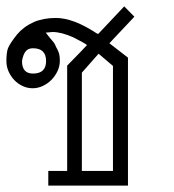

<svg xmlns="http://www.w3.org/2000/svg" viewBox="-20 -580 545 600"><path d="M379.9 0H130.9V-45.9H189.9V-375L229 -415Q231.4 -417.5 235.6 -421.9Q239.7 -426.3 246.1 -433.1L252 -439Q246.6 -444.3 210 -462.9Q171.9 -480 144 -480L123 -478L134.8 -462.9L144 -452.1Q148.4 -447.3 151.4 -441.9Q154.3 -436.5 155.8 -432.1Q159.2 -426.8 163.1 -417Q167 -407.2 167 -390.1Q167 -373.5 159.9 -358.2Q152.8 -342.8 141.1 -330.8Q129.4 -318.8 114 -311.5Q98.6 -304.2 82 -304.2Q65.9 -304.2 51 -311Q36.1 -317.9 24.9 -329.6Q13.7 -341.3 6.8 -356.7Q0 -372.1 0 -389.2Q0 -401.9 1.2 -412.1Q2.4 -422.4 4.9 -429.2Q10.7 -443.8 33.2 -472.2Q43 -483.9 55.9 -493.7Q68.8 -503.4 85.9 -511.2Q116.2 -523.9 154.8 -523.9Q209.5 -523.9 283.2 -475.1L287.1 -474.1L368.2 -560.1L399.9 -527.8L321.8 -444.8L379.9 -399.9ZM235.8 -45.9H333V-374L288.1 -412.1L235.8 -353ZM48.8 -389.2Q48.8 -350.1 83 -350.1Q124 -350.1 124 -389.2Q124 -429.2 83 -429.2Q67.9 -429.2 60.1 -419.4Q52.2 -409.7 48.8 -389.2Z"/></svg>

Font: Defago Noto Sans
Style: Regular
Weight: 400
Designer: John M. Durdin
Foundry: Lao IT Dev Co., Ltd.
Version: Version 1.000 2007 initial release